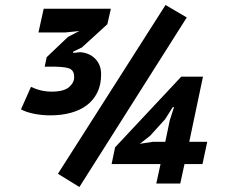

<svg xmlns="http://www.w3.org/2000/svg" viewBox="-20 -735 904 769"><path d="M643 -715 728 -665 298 14 212 -39ZM791 -78H719L702 0H606L623 -78H427L441 -145L706 -428H793L738 -167H810ZM660 -253 677 -306H672L641 -257L581 -191L540 -159L592 -167H642ZM187 -368Q236 -368 257 -386.5Q278 -405 277 -428Q277 -449 263 -458Q249 -467 200 -468H159L167 -506L252 -587L298 -611L242 -605H134L155 -700H424L410 -638L308 -545L273 -528V-523L300 -526Q337 -524 361 -500Q385 -476 385 -437Q385 -395 369.5 -364Q354 -333 327 -313Q300 -293 263 -283Q226 -273 183 -273Q147 -273 115.5 -279.5Q84 -286 64 -297L104 -387Q144 -368 187 -368Z"/></svg>

Font: PT Sans
Style: Bold Italic
Weight: 700
Italic angle: -12°
Designer: A.Korolkova, O.Umpeleva, V.Yefimov
Foundry: ParaType Ltd
Version: Version 2.003W OFL